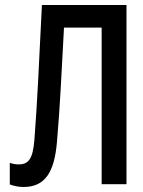

<svg xmlns="http://www.w3.org/2000/svg" viewBox="-20 -734 570 765"><path d="M74 11C161 11 197 -50 207 -169C220 -318 224 -428 235 -624H385V0H484V-714H147C134 -452 129 -333 117 -176C111 -102 94 -79 55 -79C41 -79 32 -81 19 -85V1C36 7 53 11 74 11Z"/></svg>

Font: Noto Sans Mono Condensed Medium
Style: Regular
Weight: 500
Width: 3
Designer: Monotype Design Team
Foundry: Monotype Imaging Inc.
Version: Version 2.014